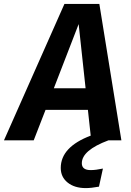

<svg xmlns="http://www.w3.org/2000/svg" viewBox="-67 -712 664 974"><path d="M482.9 0Q348.1 50.3 348.1 116.2Q348.1 150.9 393.1 150.9Q418.5 150.9 455.1 143.1L435.1 234.9Q395.5 242.2 368.2 242.2Q311 242.2 276.1 214.1Q241.2 186 241.2 140.1Q241.2 33.7 393.1 -23.9L378.9 -154.8H164.1L104 0H-46.9L259.8 -691.9H437L548.8 0ZM206.1 -264.2H367.2L332 -589.8Z"/></svg>

Font: FiraGO SemiBold
Style: Italic
Weight: 600
Italic angle: -8°
Designer: bBox Type GmbH
Foundry: bBox Type GmbH
Version: Version 1.001;PS 001.001;hotconv 1.0.88;makeotf.lib2.5.64775